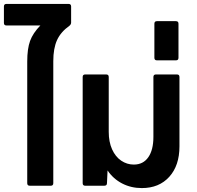

<svg xmlns="http://www.w3.org/2000/svg" viewBox="-24 -948 1007 980"><path d="M326 -928Q339 -928 339 -915V-833Q339 -824 331 -817Q286 -785 267 -743Q248 -701 248 -636V-13Q248 0 235 0H128Q115 0 115 -13V-634Q115 -699 129.5 -739Q144 -779 182 -818H9Q-4 -818 -4 -831V-915Q-4 -928 9 -928Z M525 -78 522 -13Q522 0 508 0H411Q398 0 398 -13V-555Q398 -568 411 -568H518Q531 -568 531 -555V-275Q531 -224 548 -186Q565 -148 594.5 -128Q624 -108 659 -108Q707 -108 733 -145.5Q759 -183 759 -249V-555Q759 -568 772 -568H879Q892 -568 892 -555V-201Q892 -103 840 -45.5Q788 12 700 12Q645 12 599.5 -11.5Q554 -35 525 -78Z M777 -640Q764 -640 764 -653V-827Q764 -840 777 -840H874Q887 -840 887 -827V-653Q887 -640 874 -640Z"/></svg>

Font: LINE Seed Sans TH
Style: Bold
Weight: 700
Designer: Dalton Maag Ltd | Thai characters by Cadson Demak Co.,Ltd.
Foundry: Dalton Maag Ltd
Version: Version 1.002